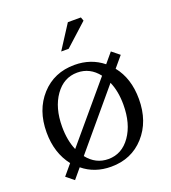

<svg xmlns="http://www.w3.org/2000/svg" viewBox="-135 -825 840 942"><g transform="rotate(-20 285.0 -354.0)"><path d="M476.1 -517.1 516.1 -484.9 469.2 -429.2Q525.9 -358.9 525.9 -251Q525.9 -133.8 458.7 -59.3Q391.6 15.1 285.2 15.1Q199.2 15.1 138.2 -35.2L95.2 16.1L55.2 -16.1L101.1 -70.8Q43.9 -143.6 43.9 -251Q43.9 -367.7 111.3 -441.9Q178.7 -516.1 285.2 -516.1Q370.6 -516.1 433.1 -465.8ZM125 -251Q125 -180.2 147.9 -127L395 -419.9Q351.6 -476.1 285.2 -476.1Q214.4 -476.1 169.7 -413.1Q125 -350.1 125 -251ZM175.8 -80.1Q219.2 -24.9 285.2 -24.9Q356 -24.9 400.4 -88.1Q444.8 -151.4 444.8 -251Q444.8 -321.3 421.9 -373ZM247.1 -600.1 327.1 -724.1H395L401.9 -705.1L286.1 -600.1Z"/></g></svg>

Font: LT Superior Serif
Style: Regular
Weight: 400
Designer: Daniel Lyons
Foundry: LyonsType
Version: Version 2.120;FEAKit 1.0